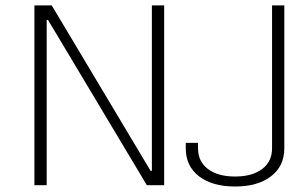

<svg xmlns="http://www.w3.org/2000/svg" viewBox="-20 -678 1061 703"><path d="M840.8 4.9Q757.3 4.9 708.7 -32.5Q660.2 -69.8 660.2 -134.8V-154.8H705.1V-134.8Q705.1 -86.4 741.5 -59.1Q777.8 -31.7 840.8 -31.7Q903.3 -31.7 939.7 -59.1Q976.1 -86.4 976.1 -134.8V-658.2H1021V-134.8Q1021 -69.8 972.4 -32.5Q923.8 4.9 840.8 4.9ZM536.1 -658.2H581.1V0H517.6L155.8 -605H150.9V0H106V-658.2H169.4L531.2 -52.7H536.1Z"/></svg>

Font: Estedad-FD ExtraLight
Style: Regular
Weight: 200
Designer: Amin Abedi
Version: Version 7.3